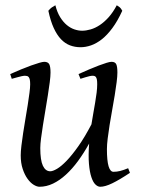

<svg xmlns="http://www.w3.org/2000/svg" viewBox="-20 -693 539 733"><path d="M476.1 -33.2Q436.5 -6.8 408.9 6.6Q381.3 20 362.8 20Q353.5 20 344.5 11.5Q335.4 2.9 328.9 -16.6Q322.3 -36.1 319.6 -67.6Q316.9 -99.1 320.3 -145Q300.3 -108.9 278.1 -78.6Q255.9 -48.3 231.9 -26.4Q208 -4.4 182.6 7.8Q157.2 20 130.9 20Q121.1 20 108.6 12.5Q96.2 4.9 85.2 -10.3Q74.2 -25.4 66.7 -47.9Q59.1 -70.3 59.1 -100.1Q59.1 -114.7 61.8 -137.2Q64.5 -159.7 68.4 -185.5Q72.3 -211.4 77.1 -239.3Q82 -267.1 85.9 -292.5Q89.8 -317.9 92.5 -338.4Q95.2 -358.9 95.2 -371.1Q95.2 -382.3 93.8 -388.9Q92.3 -395.5 89.6 -398.7Q86.9 -401.9 83.3 -402.8Q79.6 -403.8 75.2 -403.8Q70.8 -403.8 62.5 -402.1Q54.2 -400.4 45.9 -397.9Q36.1 -395.5 24.9 -392.1L19 -410.2Q39.6 -419.4 60.3 -428Q81.1 -436.5 98.6 -442.9Q116.2 -449.2 129.6 -453.1Q143.1 -457 148.9 -457Q163.1 -457 168 -447.8Q172.9 -438.5 172.9 -416Q172.9 -401.9 169.9 -378.9Q167 -356 162.6 -328.6Q158.2 -301.3 153.3 -272Q148.4 -242.7 144 -215.3Q139.6 -188 136.7 -165Q133.8 -142.1 133.8 -127.9Q133.8 -81.1 143.8 -60.1Q153.8 -39.1 171.9 -39.1Q181.6 -39.1 197.8 -48.6Q213.9 -58.1 234.4 -79.3Q254.9 -100.6 279.1 -134.8Q303.2 -168.9 329.1 -218.3Q332.5 -239.3 336.2 -260.5Q339.8 -281.7 343.3 -301.5Q346.7 -321.3 348.9 -339.1Q351.1 -356.9 351.1 -371.1Q351.1 -382.3 349.9 -388.9Q348.6 -395.5 346.2 -398.7Q343.8 -401.9 340.6 -402.8Q337.4 -403.8 333 -403.8Q328.6 -403.8 321 -402.1Q313.5 -400.4 305.7 -397.9Q296.9 -395.5 287.1 -392.1L279.8 -410.2Q300.3 -419.4 320.3 -428Q340.3 -436.5 357.2 -442.9Q374 -449.2 386.7 -453.1Q399.4 -457 405.8 -457Q419.4 -457 423.8 -447.8Q428.2 -438.5 428.2 -416Q428.2 -401.9 425.3 -379.2Q422.4 -356.4 418 -329.3Q413.6 -302.2 408.2 -272.7Q402.8 -243.2 398.4 -215.6Q394 -188 391.1 -164.1Q388.2 -140.1 388.2 -124Q388.2 -79.6 394.5 -58.3Q400.9 -37.1 413.1 -37.1Q425.8 -37.1 438.7 -40.3Q451.7 -43.5 469.2 -50.8ZM446.8 -651.9Q428.7 -612.3 408.9 -585.7Q389.2 -559.1 368.7 -543Q348.1 -526.9 327.6 -519.8Q307.1 -512.7 287.6 -512.7Q266.1 -512.7 247.3 -519.8Q228.5 -526.9 212.9 -543.2Q197.3 -559.6 185.1 -586.2Q172.9 -612.8 164.6 -651.9Q171.4 -660.2 177.7 -664.6Q184.1 -668.9 191.4 -672.9Q198.2 -646 209.7 -627.4Q221.2 -608.9 235.1 -597.4Q249 -585.9 264.2 -580.8Q279.3 -575.7 293.5 -575.7Q308.6 -575.7 326.2 -580.8Q343.8 -585.9 361.1 -597.4Q378.4 -608.9 395 -627.4Q411.6 -646 425.8 -672.9Q432.6 -668.9 437.3 -665Q441.9 -661.1 446.8 -651.9Z"/></svg>

Font: Gentium Plus Afr
Style: Italic
Weight: 400
Italic angle: -8°
Designer: J. Victor Gaultney, Annie Olsen, Iska Routamaa, Becca Hirsbrunner
Foundry: SIL International
Version: Version 5.000